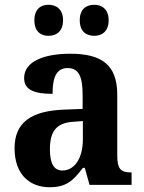

<svg xmlns="http://www.w3.org/2000/svg" viewBox="-20 -774 601 804"><path d="M375 -624C405 -624 435 -641 435 -689C435 -737 405 -754 375 -754C342 -754 314 -737 314 -689C314 -641 342 -624 375 -624ZM183 -624C214 -624 244 -641 244 -689C244 -737 214 -754 183 -754C152 -754 124 -737 124 -689C124 -641 152 -624 183 -624ZM187 10C258 10 286 -17 327 -71H335L355 0H531V-52H527C485 -52 471 -68 471 -123V-378C471 -503 405 -549 274 -549C167 -549 81 -518 81 -447C81 -400 119 -381 200 -381C200 -449 216 -489 263 -489C313 -489 326 -448 326 -374V-318L250 -315C110 -310 41 -261 41 -153C41 -42 106 10 187 10ZM241 -60C205 -60 189 -91 189 -148C189 -221 213 -259 286 -264L327 -267V-191C327 -112 293 -60 241 -60Z"/></svg>

Font: Noto Serif Hebrew SemiCondensed
Style: Bold
Weight: 700
Width: 4
Designer: Monotype Design Team
Foundry: Monotype Imaging Inc.
Version: Version 2.004